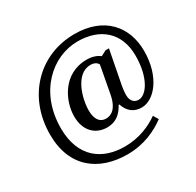

<svg xmlns="http://www.w3.org/2000/svg" viewBox="-180 -914 1280 1256"><g transform="rotate(-30 460.5 -286.0)"><path d="M439 142C566 142 662 94 730 44L707 6C648 48 560 89 449 89C282 89 145 -2 145 -224C145 -496 330 -662 524 -662C689 -662 806 -569 806 -392C806 -224 737 -131 680 -131C651 -131 623 -150 623 -199C623 -223 629 -262 630 -266L679 -520H653L613 -499C593 -515 560 -529 516 -529C333 -529 259 -359 259 -248C259 -132 330 -77 412 -77C481 -77 521 -116 549 -168H554C574 -108 614 -77 673 -77C767 -77 870 -197 870 -390C870 -577 751 -714 530 -714C262 -714 63 -509 63 -223C63 24 224 142 439 142ZM433 -131C390 -131 361 -164 361 -234C361 -320 405 -487 520 -487C543 -487 567 -477 575 -458L537 -254C526 -193 498 -131 433 -131Z"/></g></svg>

Font: Noto Serif Malayalam Medium
Style: Regular
Weight: 500
Designer: Indian type Foundry, Jelle Bosma, Monotype Design Team
Foundry: Monotype Imaging Inc.
Version: Version 2.104